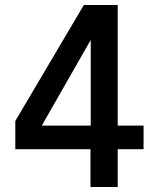

<svg xmlns="http://www.w3.org/2000/svg" viewBox="-20 -745 640 765"><path d="M340.5 -150.5H41V-263L314 -725H449V-244.5H552V-150.5H449V0H340.5ZM341.5 -244.5V-586L146.5 -244.5Z"/></svg>

Font: JuliaMono SemiBold
Style: Regular
Weight: 600
Monospace: yes
Designer: cormullion
Foundry: corm
Version: Version 0.055; ttfautohint (v1.8.4)